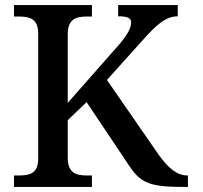

<svg xmlns="http://www.w3.org/2000/svg" viewBox="-20 -734 799 754"><path d="M35 0H341V-45H320C280 -45 246 -54 246 -115V-262L320 -333L482 -91C528 -21 556 0 695 0H718V-45H716C677 -45 643 -71 604 -125L400 -420L542 -578C592 -634 630 -670 678 -670V-714H444V-670C479 -670 495 -664 495 -646C495 -625 482 -597 439 -549L246 -330V-599C246 -660 280 -669 320 -669H341V-714H35V-669H56C96 -669 130 -660 130 -603V-110C130 -53 96 -45 56 -45H35Z"/></svg>

Font: Noto Serif Medium
Style: Regular
Weight: 500
Designer: Monotype Design Team
Foundry: Monotype Imaging Inc.
Version: Version 2.013